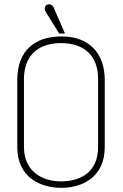

<svg xmlns="http://www.w3.org/2000/svg" viewBox="-20 -891 589 922"><path d="M483 -506C483 -635 409 -716 275 -716C147 -716 63 -648 63 -507V-185C63 -38 175 11 274 11C373 11 483 -38 483 -185ZM451 -185C451 -62 364 -20 273 -20C183 -20 95 -68 95 -185V-511C95 -619 158 -684 273 -684C389 -684 451 -619 451 -512ZM292 -730 238 -854C233 -866 221 -874 208 -869C194 -864 191 -847 199 -835L264 -730Z"/></svg>

Font: Advent Pro
Style: ExtraLight
Weight: 250
Designer: Andreas Kalpakidis
Foundry: Andreas Kalpakidis
Version: Version 2.002 2007